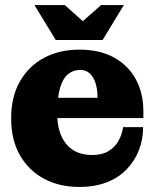

<svg xmlns="http://www.w3.org/2000/svg" viewBox="-20 -726 618 758"><path d="M293 12Q214 12 153.5 -20.5Q93 -53 58.5 -113.5Q24 -174 24 -259Q24 -344 58.5 -404.5Q93 -465 153.5 -497.5Q214 -530 293 -530L297 -450Q270 -450 249.5 -434Q229 -418 217.5 -380.5Q206 -343 206 -276Q206 -201 241.5 -157.5Q277 -114 344 -114Q382 -114 407.5 -129Q433 -144 447.5 -169.5Q462 -195 466 -224H545Q545 -176 528.5 -133.5Q512 -91 480.5 -58Q449 -25 402 -6.5Q355 12 293 12ZM114 -260V-340H365L546 -287V-260ZM365 -340Q365 -374 357 -398.5Q349 -423 334 -436.5Q319 -450 297 -450L293 -530Q375 -530 431 -498.5Q487 -467 516.5 -412.5Q546 -358 546 -287ZM200 -568 116 -706H236L345 -608H268L379 -706H469L385 -568Z"/></svg>

Font: Montagu Slab 144pt
Style: Bold
Weight: 700
Designer: Florian Karsten
Foundry: Florian Karsten
Version: Version 1.000